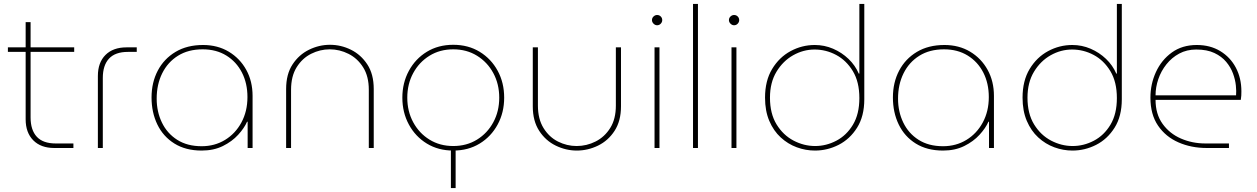

<svg xmlns="http://www.w3.org/2000/svg" viewBox="-20 -750 6371 973"><path d="M255 0Q187 0 148.5 -39Q110 -78 110 -145V-638H135V-155Q135 -91 166.5 -57Q198 -23 262 -23H352V0ZM20 -487V-510H356V-487Z M476 0V-365Q476 -433 514.5 -471.5Q553 -510 621 -510H673V-487H628Q564 -487 532.5 -453Q501 -419 501 -355V0Z M1002 13Q921 13 864 -22.5Q807 -58 777.5 -119Q748 -180 748 -256Q748 -332 779.5 -392Q811 -452 869.5 -487Q928 -522 1009 -522Q1083 -522 1139.5 -488Q1196 -454 1228 -396Q1260 -338 1260 -264V0H1235V-133H1232Q1218 -101 1187 -67Q1156 -33 1109.5 -10Q1063 13 1002 13ZM1002 -9Q1068 -9 1120.5 -41Q1173 -73 1203.5 -129.5Q1234 -186 1234 -258Q1234 -328 1206 -382.5Q1178 -437 1127 -468.5Q1076 -500 1007 -500Q934 -500 882 -467.5Q830 -435 802 -378.5Q774 -322 774 -250Q774 -184 800.5 -129Q827 -74 878 -41.5Q929 -9 1002 -9Z M1430 0V-299Q1430 -374 1462.5 -423.5Q1495 -473 1546 -498Q1597 -523 1652 -523Q1708 -523 1758.5 -498Q1809 -473 1841.5 -423.5Q1874 -374 1874 -299V0H1849V-295Q1849 -363 1820.5 -408.5Q1792 -454 1746.5 -477Q1701 -500 1651 -500Q1602 -500 1557 -477.5Q1512 -455 1483.5 -409.5Q1455 -364 1455 -295V0Z M2265 203V6H2289V203ZM2277 13Q2201 13 2143 -22.5Q2085 -58 2052 -119Q2019 -180 2019 -255Q2019 -330 2052 -391Q2085 -452 2143 -487.5Q2201 -523 2277 -523Q2353 -523 2411 -487.5Q2469 -452 2502 -391.5Q2535 -331 2535 -255Q2535 -180 2502 -119Q2469 -58 2411 -22.5Q2353 13 2277 13ZM2277 -10Q2345 -10 2397.5 -42.5Q2450 -75 2480 -130.5Q2510 -186 2510 -255Q2510 -324 2480 -379.5Q2450 -435 2397.5 -467.5Q2345 -500 2277 -500Q2209 -500 2156.5 -467.5Q2104 -435 2074 -379.5Q2044 -324 2044 -255Q2044 -186 2074 -130.5Q2104 -75 2156.5 -42.5Q2209 -10 2277 -10Z M2903 13Q2848 13 2796.5 -12Q2745 -37 2712.5 -87Q2680 -137 2680 -211V-510H2706V-215Q2706 -147 2734.5 -101Q2763 -55 2808 -32.5Q2853 -10 2902 -10Q2953 -10 2998.5 -33Q3044 -56 3072.5 -101.5Q3101 -147 3101 -215V-510H3127V-211Q3127 -137 3094.5 -87Q3062 -37 3010.5 -12Q2959 13 2903 13Z M3297 0V-510H3322V0ZM3310 -622Q3300 -622 3292 -630Q3284 -638 3284 -648Q3284 -659 3292 -666.5Q3300 -674 3310 -674Q3321 -674 3328.5 -666.5Q3336 -659 3336 -648Q3336 -638 3328.5 -630Q3321 -622 3310 -622Z M3492 0V-730H3517V0Z M3687 0V-510H3712V0ZM3700 -622Q3690 -622 3682 -630Q3674 -638 3674 -648Q3674 -659 3682 -666.5Q3690 -674 3700 -674Q3711 -674 3718.5 -666.5Q3726 -659 3726 -648Q3726 -638 3718.5 -630Q3711 -622 3700 -622Z M4110 13Q4063 13 4018 -3.5Q3973 -20 3936.5 -53.5Q3900 -87 3878.5 -137.5Q3857 -188 3857 -255Q3857 -341 3893 -400.5Q3929 -460 3986.5 -491Q4044 -522 4109 -522Q4158 -522 4202 -503Q4246 -484 4280 -451.5Q4314 -419 4332 -377H4335V-730H4360V-247Q4360 -161 4323.5 -103Q4287 -45 4230 -16Q4173 13 4110 13ZM4111 -10Q4167 -10 4218.5 -37Q4270 -64 4302.5 -118Q4335 -172 4335 -253Q4335 -335 4302 -389.5Q4269 -444 4217.5 -471.5Q4166 -499 4108 -499Q4051 -499 3999.5 -470Q3948 -441 3915 -386.5Q3882 -332 3882 -255Q3882 -174 3915.5 -119.5Q3949 -65 4001.5 -37.5Q4054 -10 4111 -10Z M4759 13Q4678 13 4621 -22.5Q4564 -58 4534.5 -119Q4505 -180 4505 -256Q4505 -332 4536.5 -392Q4568 -452 4626.5 -487Q4685 -522 4766 -522Q4840 -522 4896.5 -488Q4953 -454 4985 -396Q5017 -338 5017 -264V0H4992V-133H4989Q4975 -101 4944 -67Q4913 -33 4866.5 -10Q4820 13 4759 13ZM4759 -9Q4825 -9 4877.5 -41Q4930 -73 4960.5 -129.5Q4991 -186 4991 -258Q4991 -328 4963 -382.5Q4935 -437 4884 -468.5Q4833 -500 4764 -500Q4691 -500 4639 -467.5Q4587 -435 4559 -378.5Q4531 -322 4531 -250Q4531 -184 4557.5 -129Q4584 -74 4635 -41.5Q4686 -9 4759 -9Z M5415 13Q5368 13 5323 -3.5Q5278 -20 5241.5 -53.5Q5205 -87 5183.5 -137.5Q5162 -188 5162 -255Q5162 -341 5198 -400.5Q5234 -460 5291.5 -491Q5349 -522 5414 -522Q5463 -522 5507 -503Q5551 -484 5585 -451.5Q5619 -419 5637 -377H5640V-730H5665V-247Q5665 -161 5628.5 -103Q5592 -45 5535 -16Q5478 13 5415 13ZM5416 -10Q5472 -10 5523.5 -37Q5575 -64 5607.5 -118Q5640 -172 5640 -253Q5640 -335 5607 -389.5Q5574 -444 5522.5 -471.5Q5471 -499 5413 -499Q5356 -499 5304.5 -470Q5253 -441 5220 -386.5Q5187 -332 5187 -255Q5187 -174 5220.5 -119.5Q5254 -65 5306.5 -37.5Q5359 -10 5416 -10Z M6096 0Q6017 0 5952 -28.5Q5887 -57 5848.5 -113.5Q5810 -170 5810 -255Q5810 -324 5838 -385Q5866 -446 5918.5 -484Q5971 -522 6045 -522Q6113 -522 6164 -491Q6215 -460 6243 -407Q6271 -354 6271 -287Q6271 -276 6270.5 -265.5Q6270 -255 6268 -244H5836Q5836 -172 5871.5 -122.5Q5907 -73 5964.5 -48Q6022 -23 6088 -23H6208V0ZM5836 -267H6244Q6246 -287 6243 -316.5Q6240 -346 6228.5 -377.5Q6217 -409 6194 -436.5Q6171 -464 6134 -481.5Q6097 -499 6042 -499Q5994 -499 5956 -478.5Q5918 -458 5891 -424Q5864 -390 5850 -349Q5836 -308 5836 -267Z"/></svg>

Font: MuseoModerno Thin
Style: Regular
Weight: 100
Designer: Pablo Cosgaya, Héctor Gatti, Marcela Romero, and the Authors of The MuseoModerno Project.
Foundry: Omnibus-Type Team
Version: Version 1.003